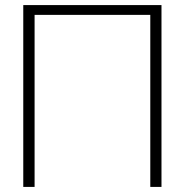

<svg xmlns="http://www.w3.org/2000/svg" viewBox="-20 -735 726 755"><path d="M71.5 0V-715H615V0H571V-676.5H116V0Z"/></svg>

Font: Russolo 10pt ExtraLight
Style: Regular
Weight: 200
Designer: Micah Stupak-Hahn
Version: Version 1.000